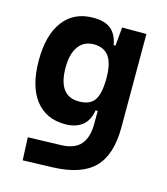

<svg xmlns="http://www.w3.org/2000/svg" viewBox="-113 -614 812 936"><g transform="rotate(15 293.0 -146.5)"><path d="M88.9 233.4 84 118.2 250 113.3Q318.4 111.3 349.1 75.4Q379.9 39.6 379.9 -30.3V-93.8H369.1Q361.3 -42 328.6 -16.1Q295.9 9.8 241.7 9.8Q145.5 9.8 92 -59.6Q38.6 -128.9 38.6 -258.3Q38.6 -386.7 92 -457Q145.5 -527.3 242.7 -527.3Q301.8 -527.3 332.3 -501.7Q362.8 -476.1 372.1 -423.8H381.3L389.6 -517.6H512.2V-45.9Q512.2 92.3 447.3 158Q382.3 223.6 240.2 228.5ZM379.9 -258.3Q379.9 -333.5 354.7 -368.2Q329.6 -402.8 278.8 -402.8Q228.5 -402.8 201.2 -365Q173.8 -327.1 173.8 -258.3Q173.8 -114.7 278.8 -114.7Q335.4 -114.7 357.7 -148.9Q379.9 -183.1 379.9 -258.3Z"/></g></svg>

Font: Cascadia Mono PL
Style: Bold
Weight: 700
Monospace: yes
Designer: Aaron Bell
Foundry: Saja Typeworks
Version: Version 2404.023; ttfautohint (v1.8.4)